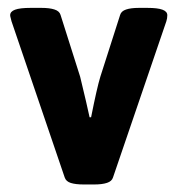

<svg xmlns="http://www.w3.org/2000/svg" viewBox="-20 -476 461 497"><path d="M147.5 -16.6 9.8 -420.9Q9.3 -423.8 7.8 -429Q6.3 -434.1 6.3 -436.5Q6.3 -446.3 19 -450.9Q31.7 -455.6 59.1 -455.6H87.4Q108.4 -455.6 121.1 -451.4Q133.8 -447.3 136.7 -437.5L187.5 -277.3Q189.9 -268.6 202.6 -213.9L211.9 -172.4H215.8Q231 -249 239.7 -277.3L291 -437.5Q293.9 -447.3 306.4 -451.4Q318.8 -455.6 339.8 -455.6H361.3Q388.2 -455.6 400.6 -450.9Q413.1 -446.3 413.1 -436.5Q413.1 -428.7 410.6 -420.9L272.5 -16.6Q269.5 -6.8 257.1 -2.7Q244.6 1.5 224.1 1.5H196.3Q175.8 1.5 163.3 -2.4Q150.9 -6.3 147.5 -16.6Z"/></svg>

Font: Jaldi
Style: Bold
Weight: 400
Designer: Pablo Cosgaya and Nicolas Silva
Foundry: Omnibus-Type
Version: Version 1.007